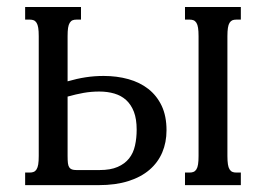

<svg xmlns="http://www.w3.org/2000/svg" viewBox="-20 -539 775 559"><path d="M176.8 -302.2Q204.1 -310.1 229.5 -314Q254.9 -317.9 281.7 -317.9Q320.3 -317.9 353.8 -308.6Q387.2 -299.3 411.9 -280Q436.5 -260.7 450.7 -231Q464.8 -201.2 464.8 -159.7Q464.8 -124.5 452.4 -95.2Q439.9 -65.9 415.3 -44.7Q390.6 -23.4 353.5 -11.7Q316.4 0 267.6 0H53.2V-36.6H66.9Q73.2 -36.6 78.1 -38.6Q83 -40.5 86.4 -45.9Q89.8 -51.3 91.3 -60.5Q92.8 -69.8 92.8 -85V-433.6Q92.8 -448.7 91.3 -458Q89.8 -467.3 86.4 -472.7Q83 -478 78.1 -480Q73.2 -481.9 66.9 -481.9H53.2V-518.6H215.8V-481.9H202.6Q195.8 -481.9 191.2 -480Q186.5 -478 183.1 -472.7Q179.7 -467.3 178.2 -458Q176.8 -448.7 176.8 -433.6ZM642.1 -85Q642.1 -69.8 643.6 -60.5Q645 -51.3 648.4 -45.9Q651.9 -40.5 656.5 -38.6Q661.1 -36.6 668 -36.6H681.2V0H518.6V-36.6H532.2Q538.6 -36.6 543.5 -38.6Q548.3 -40.5 551.8 -45.9Q555.2 -51.3 556.6 -60.5Q558.1 -69.8 558.1 -85V-433.6Q558.1 -448.7 556.6 -458Q555.2 -467.3 551.8 -472.7Q548.3 -478 543.5 -480Q538.6 -481.9 532.2 -481.9H518.6V-518.6H681.2V-481.9H668Q661.1 -481.9 656.5 -480Q651.9 -478 648.4 -472.7Q645 -467.3 643.6 -458Q642.1 -448.7 642.1 -433.6ZM270 -43.9Q301.8 -43.9 322.5 -53Q343.3 -62 355.7 -77.6Q368.2 -93.3 373 -115Q377.9 -136.7 377.9 -161.6Q377.9 -192.4 369.9 -213.4Q361.8 -234.4 347.4 -247.6Q333 -260.7 313 -266.6Q293 -272.5 269 -272.5Q245.6 -272.5 223.4 -268.6Q201.2 -264.6 176.8 -257.8V-85Q176.8 -72.3 177.7 -64.2Q178.7 -56.2 181.6 -51.8Q184.6 -47.4 189.5 -45.7Q194.3 -43.9 202.6 -43.9Z"/></svg>

Font: Arian Grqi
Style: Regular
Weight: 400
Designer: Ruben Hakobyan (Tarumian)
Foundry: Ruben Hakobyan (Tarumian)
Version: Version 1.003